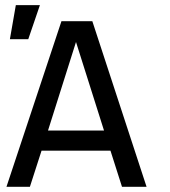

<svg xmlns="http://www.w3.org/2000/svg" viewBox="-20 -720 655 740"><path d="M544.9 0 335.9 -638.2H216.8L4.9 0H95.2L140.1 -139.2H405.8L450.2 0ZM380.9 -216.8H165L272.9 -558.1ZM133.8 -700.2H41L18.1 -568.8H88.9ZM615.2 -638.2Z"/></svg>

Font: CodeNewRoman Nerd Font Mono
Style: Regular
Weight: 400
Monospace: yes
Designer: Sam Radian
Foundry: Code New Roman
Version: Version 2.00 November 29, 2014;Nerd Fonts 3.2.1